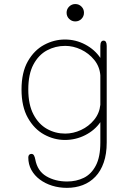

<svg xmlns="http://www.w3.org/2000/svg" viewBox="-20 -682 659 950"><path d="M311 247.5Q272.5 247.5 238 236.8Q203.5 226 177 206.2Q150.5 186.5 135.2 158.8Q120 131 120 97Q120 88.5 124.2 84Q128.5 79.5 135.5 79.5Q144 79.5 148.2 87.2Q152.5 95 154.5 106.5Q165 164 209 190Q253 216 312 216Q357.5 216 394.8 197.8Q432 179.5 454.2 137Q476.5 94.5 476.5 23V-77.5Q449 -37.5 402 -13.5Q355 10.5 301 10.5Q247.5 10.5 198.2 -16.5Q149 -43.5 117.8 -99Q86.5 -154.5 86.5 -239Q86.5 -324 117.8 -378.8Q149 -433.5 198.2 -460Q247.5 -486.5 301 -486.5Q355 -486.5 402 -461.5Q449 -436.5 476.5 -395.5V-454.5Q476.5 -481 492.5 -481Q508 -481 508 -454.5V23Q508 80 493.2 122.2Q478.5 164.5 452 192.2Q425.5 220 389.5 233.8Q353.5 247.5 311 247.5ZM302.5 -21Q342.5 -21 380.8 -38.8Q419 -56.5 445.5 -88.8Q472 -121 476.5 -163.5V-309.5Q473 -353 446.2 -385.8Q419.5 -418.5 381 -436.8Q342.5 -455 302.5 -455Q254 -455 212.5 -432.8Q171 -410.5 145.5 -363Q120 -315.5 120 -239Q120 -164.5 145.5 -116Q171 -67.5 212.5 -44.2Q254 -21 302.5 -21ZM352.5 -576Q335 -576 322.2 -588.5Q309.5 -601 309.5 -619Q309.5 -637 322.2 -649.5Q335 -662 352.5 -662Q370.5 -662 383 -649.5Q395.5 -637 395.5 -619Q395.5 -601 383 -588.5Q370.5 -576 352.5 -576Z"/></svg>

Font: Sono ExtraLight
Style: Regular
Weight: 200
Designer: Tyler Finck
Foundry: Tyler Finck
Version: Version 2.112